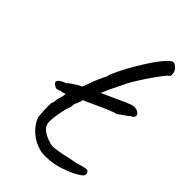

<svg xmlns="http://www.w3.org/2000/svg" viewBox="-220 -765 889 889"><g transform="rotate(45 224.5 -321.0)"><path d="M449 -33 447 -24Q444 -16 415 0Q386 16 359 24Q338 33 310.5 38Q283 43 257 43Q230 43 217 38Q178 28 146 -1.5Q114 -31 105 -64Q101 -94 101 -131Q101 -155 104 -158Q107 -160 107 -170Q106 -176 114 -203Q119 -217 119 -228Q105 -222 91 -221Q78 -215 72 -215Q66 -215 59 -220Q46 -227 46 -235Q46 -251 85 -265Q100 -281 150 -308Q156 -326 168 -357.5Q180 -389 185 -396V-398Q189 -408 196 -419Q198 -433 210 -458Q233 -509 274.5 -575.5Q316 -642 340 -665Q350 -676 356.5 -680.5Q363 -685 369 -685Q378 -685 392 -671Q404 -659 404 -639Q404 -628 400 -628Q387 -619 348 -563Q309 -507 285 -463Q272 -435 262.5 -416Q253 -397 250 -391L246 -382L230 -346L345 -398Q359 -404 369 -407.5Q379 -411 386 -411Q390 -411 400 -409Q410 -406 416 -400Q422 -394 422 -387Q422 -375 403 -368Q401 -364 392 -358Q383 -352 379 -349L351 -329Q344 -330 295 -308.5Q246 -287 196 -264Q194 -259 193.5 -255.5Q193 -252 193 -251Q191 -252 189.5 -245.5Q188 -239 186 -234Q179 -228 179 -205Q168 -178 161 -137Q154 -96 156 -76Q160 -43 211 -23Q234 -14 245 -14Q252 -13 266.5 -15Q281 -17 300 -20H299Q304 -21 354 -32Q378 -35 394 -41Q424 -50 433 -50Q439 -50 441 -48Q449 -42 449 -33Z"/></g></svg>

Font: Caveat
Style: Regular
Weight: 400
Designer: Pablo Impallari
Foundry: Pablo Impallari
Version: Version 1.500; ttfautohint (v1.6)